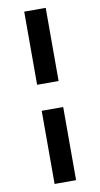

<svg xmlns="http://www.w3.org/2000/svg" viewBox="-100 -845 524 1003"><g transform="rotate(-10 162.0 -344.0)"><path d="M105 -801H219V-413H105ZM105 -275H219V113H105Z"/></g></svg>

Font: Poppins-Tabular Medium
Style: Regular
Weight: 500
Designer: Ninad Kale (Devanagari), Jonny Pinhorn (Latin)
Foundry: Indian Type Foundry
Version: Version 4.004